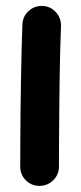

<svg xmlns="http://www.w3.org/2000/svg" viewBox="-20 -559 272 644"><path d="M122.6 -539.1Q149.4 -538.1 167.5 -518.1Q185.5 -498 184.6 -471.2Q183.1 -437.5 181.9 -389.4Q180.7 -341.3 179.9 -286.6Q179.2 -231.9 178.7 -177.7Q178.2 -123.5 178 -77.1Q177.7 -30.8 177.7 0Q177.7 26.9 158.4 45.7Q139.2 64.5 112.3 64.5Q85.4 64.5 66.7 45.7Q47.9 26.9 47.9 0Q47.9 -31.2 48.1 -77.6Q48.3 -124 48.8 -178.5Q49.3 -232.9 50.3 -288.1Q51.3 -343.3 52.5 -392.6Q53.7 -441.9 55.2 -477.1Q56.2 -503.9 75.9 -522Q95.7 -540 122.6 -539.1Z"/></svg>

Font: Mikhak-DS2-FD Bold
Style: Regular
Weight: 700
Designer: Amin Abedi
Version: Version 3.4